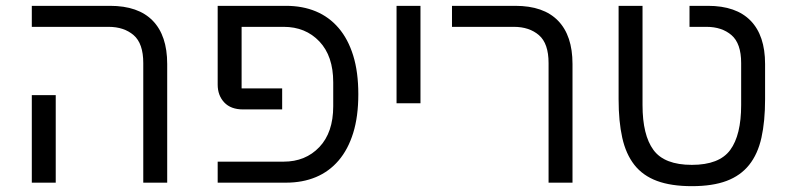

<svg xmlns="http://www.w3.org/2000/svg" viewBox="-20 -626 2711 658"><path d="M471 -410Q471 -477 438 -505.5Q405 -534 352 -534H89V-606H357Q454 -606 503.5 -555Q553 -504 553 -407V0H471ZM89 -300H171V0H89Z M726 -72H952Q1027 -72 1074.5 -122Q1122 -172 1122 -262V-344Q1122 -434 1074.5 -484Q1027 -534 952 -534H808V-323H947V-251H813Q771 -251 748.5 -275Q726 -299 726 -336V-606H960Q1017 -606 1062.5 -587Q1108 -568 1140.5 -530Q1173 -492 1190.5 -435.5Q1208 -379 1208 -303Q1208 -227 1190.5 -170.5Q1173 -114 1140.5 -76Q1108 -38 1062.5 -19Q1017 0 960 0H726Z M1339 -606H1421V-272H1339Z M1860 -410Q1860 -477 1827 -505.5Q1794 -534 1741 -534H1529V-606H1746Q1843 -606 1892.5 -555Q1942 -504 1942 -407V0H1860Z M2351 12Q2280 12 2231.5 -6Q2183 -24 2154 -61Q2125 -98 2112.5 -154Q2100 -210 2100 -286V-606H2182V-266Q2182 -163 2219.5 -112Q2257 -61 2351 -61Q2445 -61 2482.5 -112Q2520 -163 2520 -266V-410Q2520 -477 2487 -505.5Q2454 -534 2401 -534H2343V-606H2406Q2503 -606 2552.5 -555Q2602 -504 2602 -407V-286Q2602 -210 2589.5 -154Q2577 -98 2547.5 -61Q2518 -24 2470 -6Q2422 12 2351 12Z"/></svg>

Font: IBM Plex Sans Hebrew
Style: Regular
Weight: 400
Designer: Mike Abbink, Paul van der Laan, Pieter van Rosmalen, Yanek Iontef
Foundry: Bold Monday
Version: Version 1.2